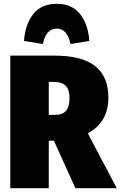

<svg xmlns="http://www.w3.org/2000/svg" viewBox="-20 -988 633 1008"><path d="M263 -249H236V0H34V-696H266Q410 -696 479.5 -641Q549 -586 549 -475Q549 -347 441 -288L593 0H376ZM236 -385H270Q309 -385 327 -406.5Q345 -428 345 -475Q345 -518 324.5 -538Q304 -558 264 -558H236ZM449 -773 350 -757Q333 -838 278 -838Q222 -838 205 -757L106 -773Q112 -860 154.5 -914Q197 -968 278 -968Q358 -968 400.5 -914Q443 -860 449 -773Z"/></svg>

Font: Fira Sans Condensed Black
Style: Regular
Weight: 900
Width: 3
Designer: Carrois Corporate & Edenspiekermann AG
Foundry: Carrois Corporate GbR & Edenspiekermann AG
Version: Version 4.203